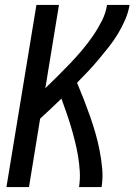

<svg xmlns="http://www.w3.org/2000/svg" viewBox="-20 -755 543 775"><path d="M6 0 127 -735H218L163 -399Q189 -424 214 -449Q239 -474 264 -500Q289 -526 312 -553.5Q335 -581 355 -610Q375 -639 391 -670.5Q407 -702 412 -735H503Q498 -705 485.5 -676Q473 -647 456.5 -619.5Q440 -592 420 -566.5Q400 -541 379 -516Q358 -491 336 -467.5Q314 -444 291 -421Q305 -388 318 -354.5Q331 -321 343 -287Q355 -253 365 -218.5Q375 -184 382 -148Q389 -112 392.5 -75Q396 -38 390 0H299Q304 -32 302 -63.5Q300 -95 295 -125Q290 -155 282.5 -185Q275 -215 266.5 -243.5Q258 -272 248 -300.5Q238 -329 228 -357Q207 -337 185.5 -316.5Q164 -296 142 -276L97 0Z"/></svg>

Font: Iosevka Curly Medium
Style: Italic
Weight: 500
Italic angle: -9°
Monospace: yes
Designer: Belleve Invis
Foundry: Belleve Invis
Version: Version 22.1.2; ttfautohint (v1.8.4)